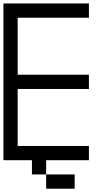

<svg xmlns="http://www.w3.org/2000/svg" viewBox="-20 -937 623 1123"><path d="M0 0V-916.7H500V-833.3H83.3V-500H500V-416.7H83.3V-83.3H500V0H250V83.3H166.7V0ZM250 83.3H416.7V166.7H250Z"/></svg>

Font: Galmuri11 Regular
Style: Regular
Weight: 400
Designer: Minseo Lee (Quiple)
Version: Version 2.356;hotconv 1.1.0;makeotfexe 2.6.0 DEVELOPMENT